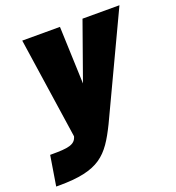

<svg xmlns="http://www.w3.org/2000/svg" viewBox="-155 -624 849 928"><g transform="rotate(-20 269.5 -160.5)"><path d="M-24 199H-10C199 199 249 140 317 2L563 -520H373L268 -225L257 -520H63L140 0C130 40 92 45 11 45H1Z"/></g></svg>

Font: Arthouse Owned Black
Style: Italic
Weight: 900
Italic angle: -10°
Designer: Jeremy Tribby
Foundry: Tribby Type
Version: Version 1.000;PS 001.000;hotconv 1.0.88;makeotf.lib2.5.64775